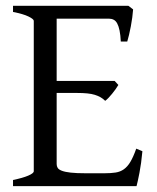

<svg xmlns="http://www.w3.org/2000/svg" viewBox="-20 -635 536 655"><path d="M465.8 -119.1Q461.9 -77.1 455.8 -45.7Q449.7 -14.2 445.8 0H24.4V-21Q57.6 -27.8 76.4 -35.9Q95.2 -43.9 95.2 -50.8V-564Q95.2 -569.8 77.4 -578.6Q59.6 -587.4 24.4 -594.2V-615.2H418L434.1 -603Q433.1 -590.3 431.2 -575.2Q429.2 -560.1 426.3 -544.9Q423.3 -529.8 420.2 -516.1Q417 -502.4 414.1 -493.2H392.1Q391.1 -515.6 387.9 -530.8Q384.8 -545.9 379.9 -554.9Q375 -564 367.9 -567.6Q360.8 -571.3 352.1 -571.3H173.3V-358.9H371.1L383.8 -345.2Q379.9 -338.4 374.3 -330.6Q368.7 -322.8 362.5 -315.2Q356.4 -307.6 350.3 -301.3Q344.2 -294.9 338.9 -291Q331.5 -298.3 323 -303.2Q314.5 -308.1 303.5 -311.5Q292.5 -314.9 277.6 -316.4Q262.7 -317.9 242.2 -317.9H173.3V-75.2Q173.3 -67.9 176.8 -62.3Q180.2 -56.6 190.9 -52.5Q201.7 -48.3 221.2 -46.1Q240.7 -43.9 272.9 -43.9H335.9Q358.4 -43.9 374.3 -46.4Q390.1 -48.8 402.3 -57.4Q414.6 -65.9 424.6 -82.5Q434.6 -99.1 444.8 -127.9Z"/></svg>

Font: Noto Serif Devanagari
Style: Regular
Weight: 400
Designer: Monotype Design Team
Foundry: Monotype Imaging Inc.
Version: Version 1.01